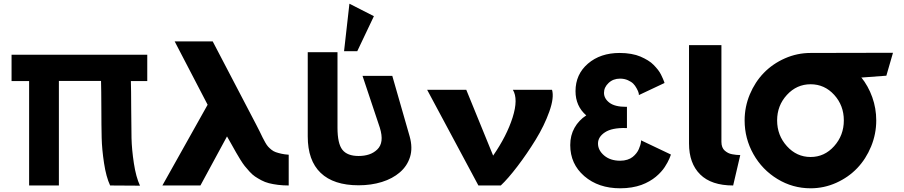

<svg xmlns="http://www.w3.org/2000/svg" viewBox="-20 -995 4851 1030"><path d="M42 -560.1V-701.2H770V-560.1H682.1Q683.6 -513.7 683.8 -414.8Q684.1 -315.9 685.5 -254.4Q687 -192.9 698.2 -118.9Q709.5 -44.9 731 1L570.8 0Q549.3 -45.9 538.1 -119.9Q526.9 -193.8 525.4 -255.4Q523.9 -316.9 523.7 -415.8Q523.4 -514.6 522 -561H295.9V0H136.2V-560.1Z M851.1 0 1093.8 -433.1 917 -772.9H1121.1L1354 -327.1Q1362.8 -311 1373 -289.8Q1383.3 -268.6 1388.9 -257.1Q1394.5 -245.6 1402.8 -231Q1411.1 -216.3 1418.2 -208.5Q1425.3 -200.7 1436 -191.9Q1446.8 -183.1 1459.5 -178.7Q1472.2 -174.3 1489.3 -170.4Q1506.3 -166.5 1528.8 -165V0Q1498 0 1471.2 -3.4Q1444.3 -6.8 1422.9 -12.2Q1401.4 -17.6 1381.8 -28.1Q1362.3 -38.6 1347.9 -48.3Q1333.5 -58.1 1318.4 -74.7Q1303.2 -91.3 1293 -104.2Q1282.7 -117.2 1269 -139.2Q1255.4 -161.1 1246.6 -176.8Q1237.8 -192.4 1222.9 -219Q1208 -245.6 1197.8 -263.2L1055.2 0Z M1825.7 -720.2 1854.5 -975.1 1985.8 -908.2 1896.5 -720.2ZM1630.9 -263.2V-714.8H1790.5V-310.1Q1790.5 -224.6 1816.9 -191.4Q1843.3 -158.2 1903.8 -158.2Q1934.6 -158.2 1959.7 -166.5Q1984.9 -174.8 2003.9 -193.1Q2022.9 -211.4 2026.6 -240.2Q2030.3 -269 2017.6 -310.1L1924.8 -587.9H2084.5L2177.7 -263.2Q2194.8 -201.7 2179.7 -153.1Q2164.6 -104.5 2125.2 -70.6Q2085.9 -36.6 2028.6 -18.8Q1971.2 -1 1903.8 -1Q1770 -1 1700.4 -67.4Q1630.9 -133.8 1630.9 -263.2Z M2271.5 -513.2H2481.4L2625.5 -160.2Q2698.7 -266.1 2730 -365Q2761.2 -463.9 2731.4 -513.2H2941.4Q2953.6 -471.7 2927 -396.7Q2900.4 -321.8 2853.8 -245.8Q2807.1 -169.9 2756.1 -103Q2705.1 -36.1 2666.5 0H2546.4Z M3039.1 -216.8Q3039.1 -268.6 3062 -309.3Q3085 -350.1 3125 -376Q3067.4 -425.8 3067.4 -505.9Q3067.4 -596.2 3134 -653.6Q3200.7 -710.9 3304.2 -710.9Q3336.9 -710.9 3365.7 -705.8Q3394.5 -700.7 3416 -691.4Q3437.5 -682.1 3455.8 -670.9Q3474.1 -659.7 3487.1 -646.2Q3500 -632.8 3509.8 -620.4Q3519.5 -607.9 3525.9 -595Q3532.2 -582 3536.1 -573.2Q3540 -564.5 3542.5 -557.4Q3544.9 -550.3 3544.9 -549.8L3407.2 -484.9V-491.2Q3405.8 -496.6 3404.3 -501.7Q3402.8 -506.8 3395 -521.5Q3387.2 -536.1 3377.2 -546.1Q3367.2 -556.2 3348.4 -564.7Q3329.6 -573.2 3306.2 -573.2Q3269.5 -573.2 3244.9 -550Q3220.2 -526.9 3220.2 -497.1Q3220.2 -466.3 3249.3 -444.1Q3278.3 -421.9 3338.4 -421.9H3343.3V-308.1H3338.4Q3263.2 -310.1 3225.6 -285.4Q3188 -260.7 3188 -225.1Q3188 -189 3220.9 -160.9Q3253.9 -132.8 3307.1 -132.8Q3328.1 -132.8 3345.5 -138.4Q3362.8 -144 3374 -153.1Q3385.3 -162.1 3394 -173.3Q3402.8 -184.6 3407.2 -195.6Q3411.6 -206.5 3414.6 -215.6Q3417.5 -224.6 3418 -230.5L3418.9 -235.8V-242.2L3579.1 -166Q3579.1 -165.5 3576.7 -158.9Q3574.2 -152.3 3570.8 -144Q3567.4 -135.7 3560.8 -123.5Q3554.2 -111.3 3546.1 -98.9Q3538.1 -86.4 3525.4 -72.5Q3512.7 -58.6 3498 -46.4Q3483.4 -34.2 3463.4 -22.7Q3443.4 -11.2 3420.7 -2.9Q3397.9 5.4 3368.7 10.3Q3339.4 15.1 3307.1 15.1Q3190.4 15.1 3114.7 -50Q3039.1 -115.2 3039.1 -216.8Z M3676.3 -225.1V-752.9H3850.1V-233.9Q3850.1 -218.3 3854.7 -206.3Q3859.4 -194.3 3867.9 -187Q3876.5 -179.7 3885.7 -174.8Q3895 -169.9 3908 -167.5Q3920.9 -165 3929.9 -164.3Q3939 -163.6 3951.2 -163.1L3913.1 0Q3795.9 0 3736.1 -59.3Q3676.3 -118.7 3676.3 -225.1Z M3974.6 -349.1Q3974.6 -421.9 4002.4 -488.5Q4030.3 -555.2 4077.6 -604Q4125 -652.8 4190.7 -681.9Q4256.3 -710.9 4328.6 -710.9L4770.5 -711.9L4734.9 -588.9L4602.5 -579.1L4599.6 -581.1Q4638.2 -533.2 4659.4 -473.4Q4680.7 -413.6 4680.7 -349.1Q4680.7 -276.4 4653.1 -209.2Q4625.5 -142.1 4578.6 -93Q4531.7 -43.9 4466.3 -14.4Q4400.9 15.1 4328.6 15.1Q4232.4 15.1 4150.6 -34.7Q4068.8 -84.5 4021.7 -168.2Q3974.6 -252 3974.6 -349.1ZM4148.9 -349.1Q4148.9 -269 4201.4 -210.9Q4253.9 -152.8 4328.6 -152.8Q4402.8 -152.8 4454.8 -210.9Q4506.8 -269 4506.8 -349.1Q4506.8 -429.2 4455.1 -486.1Q4403.3 -543 4328.6 -543Q4253.9 -543 4201.4 -485.8Q4148.9 -428.7 4148.9 -349.1Z"/></svg>

Font: Hussar Preview
Style: Bold
Weight: 700
Foundry: Cannot Into Space Fonts, PlusOne Fonts
Version: Version 2.29RC2 "Millennial"